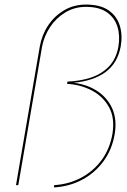

<svg xmlns="http://www.w3.org/2000/svg" viewBox="-20 -810 554 840"><path d="M217 0 216 10Q284 6 340 -24Q396 -54 433.5 -105.5Q471 -157 482 -225Q492 -286 472 -333Q452 -380 408 -410Q364 -440 302 -448Q389 -456 441.5 -494.5Q494 -533 508 -606Q517 -658 503.5 -699.5Q490 -741 454 -765.5Q418 -790 356 -790Q303 -790 260.5 -765Q218 -740 190.5 -698.5Q163 -657 154 -606L50 0H60L164 -606Q173 -652 199 -691.5Q225 -731 265.5 -755.5Q306 -780 356 -780Q414 -780 448 -756Q482 -732 494 -692.5Q506 -653 498 -606Q488 -551 455.5 -518Q423 -485 376 -470Q329 -455 275 -453V-450H274V-446V-443Q332 -440 381 -414.5Q430 -389 456.5 -342Q483 -295 472 -225Q461 -160 425.5 -111Q390 -62 336 -33Q282 -4 217 0Z"/></svg>

Font: Jost* 200 Hairline Italic
Style: Italic
Weight: 100
Italic angle: -10°
Version: Version 3.200; ttfautohint (v0.97) -l 8 -r 50 -G 200 -x 14 -